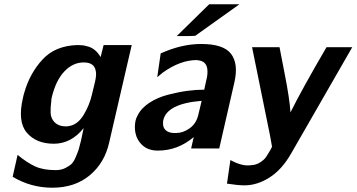

<svg xmlns="http://www.w3.org/2000/svg" viewBox="-20 -692 1662 895"><path d="M87 -236Q88 -240 90 -249Q92 -258 94 -263Q120 -352 179 -415.5Q238 -479 341 -482Q368 -482 383 -477Q424 -469 449 -426L463 -482H594L489 -28Q468 67 398.5 125Q329 183 224 183Q124 183 39 132L62 30Q107 67 144.5 84Q182 101 240 101Q265 101 284 91.5Q303 82 313.5 72Q324 62 334 38Q344 14 347 4Q350 -6 357 -34L370 -95Q312 -22 231 -22Q149 -22 105 -73.5Q61 -125 87 -236ZM221 -237Q219 -227 219 -220Q215 -191 216 -165.5Q217 -140 234.5 -122Q252 -104 283 -103Q293 -102 305 -105Q344 -113 370.5 -157.5Q397 -202 408 -249L423 -311Q431 -345 426 -363Q419 -401 370 -401Q320 -401 280 -359Q240 -317 221 -237Z M804 -524 955 -672H1096L890 -525Q880 -524 861 -524ZM612 -130Q614 -140 621 -153Q638 -188 676.5 -213Q715 -238 763.5 -250.5Q812 -263 853 -268.5Q894 -274 932 -274L941 -315Q950 -348 946 -373Q940 -408 902 -411Q901 -411 899 -412H897Q820 -412 738 -353L713 -332L729 -443Q826 -487 918 -487Q1022 -487 1057 -441Q1092 -395 1073 -310L1002 0H871L883 -53Q809 10 716 10Q672 10 645 -14Q618 -38 611 -74Q606 -103 612 -130ZM741 -131Q740 -127 740 -118Q739 -98 752 -85.5Q765 -73 790 -72H801Q833 -72 863.5 -93.5Q894 -115 904 -155L920 -222Q758 -209 741 -131Z M1155 -472H1283L1307 -348Q1330 -232 1334 -168Q1387 -275 1502 -472H1622L1338 22Q1295 98 1237 135Q1179 172 1120 172Q1089 172 1038 164L1054 54Q1085 71 1109 76Q1129 81 1151 78Q1174 77 1192.5 65Q1211 53 1219 41.5Q1227 30 1241 6Q1245 -1 1248 -8Q1247 -16 1243.5 -34Q1240 -52 1239 -59Z"/></svg>

Font: Coval
Style: ExtraBold Italic
Weight: 800
Foundry: Context Ltd
Version: Version 001.000